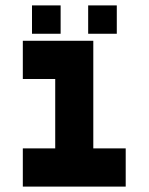

<svg xmlns="http://www.w3.org/2000/svg" viewBox="-20 -691 550 711"><path d="M64.5 0V-141.5H184.5V-398.5H64.5V-540H325.5V-141.5H445.5V0ZM306.5 -566V-671H412.5V-566ZM98.5 -566V-671H204.5V-566Z"/></svg>

Font: Tourney Expanded Black
Style: Regular
Weight: 900
Width: 7
Designer: Tyler Finck
Foundry: Etcetera Type Co
Version: Version 1.010; ttfautohint (v1.8.3)